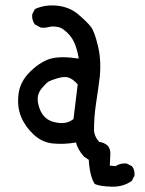

<svg xmlns="http://www.w3.org/2000/svg" viewBox="-20 -613 540 713"><path d="M393.6 80.1Q351.6 79.1 332 70.3Q313.5 43 309.6 -19.5L292 -31.2Q266.6 -60.5 262.7 -84Q217.8 -76.2 177.2 -80.1Q136.7 -84 105.5 -112.8Q74.2 -141.6 58.6 -178.7Q43 -215.8 48.8 -263.7Q54.7 -311.5 93.8 -348.6Q132.8 -385.7 169.4 -395.5Q206.1 -405.3 272.5 -395.5Q262.7 -454.1 239.3 -481.4Q215.8 -508.8 195.3 -512.7Q174.8 -516.6 161.6 -512.7Q148.4 -508.8 130.9 -510.7L109.4 -522.5Q97.7 -538.1 99.6 -559.6L109.4 -579.1Q146.5 -596.7 192.9 -591.8Q239.3 -586.9 272.5 -558.1Q305.7 -529.3 318.4 -512.2Q331.1 -495.1 343.8 -442.4Q356.4 -389.6 350.6 -329.1Q344.7 -280.3 336.9 -230.5Q329.1 -180.7 329.1 -127.9Q331.1 -104.5 348.6 -85.9Q366.2 -84 379.9 -72.3Q391.6 -58.6 389.6 -37.1L387.7 2L409.2 3.9Q426.8 -7.8 450.2 -5.9L469.7 3.9Q481.4 17.6 479.5 39.1L469.7 58.6Q436.5 82 393.6 80.1ZM252.9 -170.9 268.6 -299.8Q251 -319.3 235.4 -324.7Q219.7 -330.1 194.8 -322.8Q169.9 -315.4 161.1 -310.5Q152.3 -305.7 133.8 -283.2Q115.2 -260.7 121.6 -229Q127.9 -197.3 145.5 -179.2Q163.1 -161.1 196.3 -156.7Q229.5 -152.3 252.9 -170.9Z"/></svg>

Font: JasonHandwriting2
Style: Regular
Weight: 400
Version: Version 1.05.10